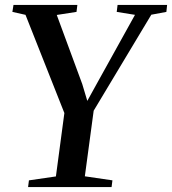

<svg xmlns="http://www.w3.org/2000/svg" viewBox="-20 -763 702 783"><path d="M94.5 0 98 -27.5 208 -43.5 242.5 -302 84 -702.5 30.5 -714.5 35 -743H295.5L292 -714.5L211.5 -702L315.5 -420L336 -351.5L370.5 -414L530.5 -702.5L456 -714.5L459.5 -743H661.5L658.5 -714.5L597 -703L362 -311.5L326 -44L438.5 -27.5L435 0Z"/></svg>

Font: Merriweather 96pt Medium
Style: Italic
Weight: 500
Italic angle: -7.8°
Version: Version 2.101